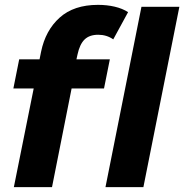

<svg xmlns="http://www.w3.org/2000/svg" viewBox="-20 -770 758 790"><path d="M37 0 149 -557Q167 -645 225.5 -697.5Q284 -750 383 -750Q420 -750 452 -742.5Q484 -735 507 -720L446 -608Q419 -627 384 -627Q348 -627 328 -607.5Q308 -588 299 -546L288 -496L280 -433L194 0ZM35 -406 59 -526H432L408 -406ZM414 0 562 -742H718L570 0Z"/></svg>

Font: MOST Montserrat
Style: Bold Italic
Weight: 700
Italic angle: -11.3°
Designer: Julieta Ulanovsky
Foundry: Julieta Ulanovsky
Version: Version 8.000;March 11, 2024;FontCreator 15.0.0.2926 64-bit